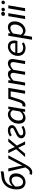

<svg xmlns="http://www.w3.org/2000/svg" viewBox="2519 -3340 1048 6126"><g transform="rotate(-90 3043.0 -277.0)"><path d="M63 -269Q63 -389 107.5 -499.5Q152 -610 244 -676Q293 -712 351 -732Q409 -752 494 -759Q551 -764 579.5 -768Q608 -772 634 -781L643 -696Q594 -673 499 -668Q429 -663 383 -649.5Q337 -636 302 -612Q195 -540 165 -397Q220 -457 272.5 -481.5Q325 -506 382 -506Q467 -506 521 -449.5Q575 -393 575 -288Q575 -207 538 -138Q501 -69 436 -28Q371 13 291 13Q191 13 127 -55Q63 -123 63 -269ZM299 -65Q346 -65 386.5 -94.5Q427 -124 451 -174Q475 -224 475 -281Q475 -355 441.5 -393Q408 -431 357 -431Q308 -431 259.5 -404.5Q211 -378 155 -314Q154 -302 154 -280Q154 -164 194.5 -114.5Q235 -65 299 -65Z M528 210 555 140Q574 148 599 148Q642 148 680 119Q718 90 746 37L764 4L635 -536H733L794 -246L814 -140Q816 -121 822 -92H826L852 -146Q879 -203 901 -246L1053 -536H1151L845 33Q790 135 733.5 181Q677 227 603 227Q556 227 528 210Z M1345 -285 1221 -536H1320L1374 -421L1414 -331H1420Q1473 -400 1493 -426L1584 -536H1688L1461 -263L1594 0H1495L1439 -120L1390 -218H1384Q1357 -182 1321 -140L1305 -121L1202 0H1095Z M1694 -128Q1694 -174 1722.5 -208Q1751 -242 1790 -264.5Q1829 -287 1893 -315Q1960 -345 1991.5 -366Q2023 -387 2023 -415Q2023 -442 2001 -458Q1979 -474 1941 -474Q1866 -474 1795 -425L1751 -482Q1838 -549 1947 -549Q2023 -549 2068.5 -514Q2114 -479 2114 -417Q2114 -377 2088 -346Q2062 -315 2025.5 -294Q1989 -273 1929 -245Q1879 -221 1851.5 -206Q1824 -191 1805.5 -171.5Q1787 -152 1787 -128Q1787 -97 1812.5 -79Q1838 -61 1880 -61Q1923 -61 1968.5 -75.5Q2014 -90 2053 -115L2091 -58Q1986 13 1873 13Q1791 13 1742.5 -24.5Q1694 -62 1694 -128Z M2161 -204Q2161 -299 2202.5 -378Q2244 -457 2313 -503Q2382 -549 2460 -549Q2506 -549 2544.5 -528Q2583 -507 2606 -470H2609L2630 -536H2708L2619 0H2539L2544 -78H2540Q2497 -35 2445 -11Q2393 13 2341 13Q2260 13 2210.5 -42.5Q2161 -98 2161 -204ZM2549 -164 2590 -395Q2539 -470 2469 -470Q2414 -470 2366 -434Q2318 -398 2289 -338.5Q2260 -279 2260 -212Q2260 -138 2290.5 -102Q2321 -66 2372 -66Q2471 -66 2549 -164Z M2699 1 2723 -86Q2735 -82 2750 -82Q2781 -82 2804 -108.5Q2827 -135 2848 -196Q2915 -391 2955 -536H3302L3211 0H3114L3192 -460H3023Q3009 -411 2968 -284L2931 -168Q2904 -81 2857.5 -35Q2811 11 2748 11Q2719 11 2699 1Z M3467 -536H3546L3540 -457H3546Q3651 -549 3734 -549Q3800 -549 3832.5 -521.5Q3865 -494 3875 -446Q3990 -549 4078 -549Q4151 -549 4187.5 -511Q4224 -473 4224 -402Q4224 -380 4217 -341L4160 0H4062L4120 -328Q4125 -360 4125 -378Q4125 -425 4102.5 -446Q4080 -467 4036 -467Q4010 -467 3968.5 -444.5Q3927 -422 3879 -375L3816 0H3719L3775 -328Q3782 -370 3782 -382Q3782 -467 3693 -467Q3666 -467 3624 -443.5Q3582 -420 3536 -375L3472 0H3376Z M4323 -231Q4323 -322 4365.5 -395Q4408 -468 4476.5 -508.5Q4545 -549 4620 -549Q4717 -549 4765.5 -492.5Q4814 -436 4814 -341Q4814 -314 4809 -288.5Q4804 -263 4798 -246H4413V-238Q4413 -148 4459.5 -105Q4506 -62 4585 -62Q4655 -62 4716 -103L4754 -46Q4675 13 4572 13Q4460 13 4391.5 -50.5Q4323 -114 4323 -231ZM4727 -313Q4730 -333 4730 -350Q4730 -406 4700.5 -440Q4671 -474 4613 -474Q4574 -474 4535 -455Q4496 -436 4466.5 -399.5Q4437 -363 4423 -313Z M4966 -536H5045L5042 -467H5046Q5150 -549 5244 -549Q5324 -549 5373.5 -493.5Q5423 -438 5423 -333Q5423 -238 5381.5 -158.5Q5340 -79 5271 -33Q5202 13 5124 13Q5080 13 5043 -7Q5006 -27 4980 -62H4978L4963 51L4934 221H4838ZM5324 -326Q5324 -398 5293.5 -434Q5263 -470 5212 -470Q5171 -470 5123 -447.5Q5075 -425 5038 -385L4996 -138Q5045 -66 5117 -66Q5171 -66 5219 -102Q5267 -138 5295.5 -198Q5324 -258 5324 -326Z M5590 -536H5686L5595 0H5499ZM5598 -698Q5598 -725 5618.5 -744Q5639 -763 5667 -763Q5692 -763 5711.5 -747.5Q5731 -732 5731 -706Q5731 -679 5710.5 -660.5Q5690 -642 5662 -642Q5636 -642 5617 -657Q5598 -672 5598 -698Z M5840 -536H5936L5845 0H5749ZM5745 -695Q5745 -720 5763 -737.5Q5781 -755 5806 -755Q5829 -755 5844 -741Q5859 -727 5859 -703Q5859 -678 5841 -661Q5823 -644 5798 -644Q5776 -644 5760.5 -657.5Q5745 -671 5745 -695ZM5971 -695Q5971 -720 5989 -737.5Q6007 -755 6032 -755Q6055 -755 6070.5 -741Q6086 -727 6086 -703Q6086 -678 6068 -661Q6050 -644 6025 -644Q6002 -644 5986.5 -657.5Q5971 -671 5971 -695Z"/></g></svg>

Font: Nebula Sans Medium
Style: Regular
Weight: 500
Italic angle: -9°
Designer: Paul D. Hunt for Adobe (as Source Sans)
Foundry: Nebula Entertainment & Broadcasting LLC
Version: Version 1.010